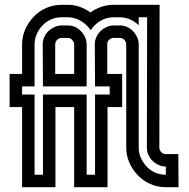

<svg xmlns="http://www.w3.org/2000/svg" viewBox="-20 -780 786 800"><path d="M671 0Q636 0 606 -13.5Q576 -27 554 -50Q532 -73 519 -102.5Q506 -132 506 -165V-595Q506 -606 498 -614Q490 -622 479 -622H454Q444 -622 436 -615.5Q428 -609 427 -598V-595V-472H489V-334H428V0H289V-334H211V0H72V-334H20V-472H72V-595Q72 -628 85 -657.5Q98 -687 120 -710Q142 -733 172 -746.5Q202 -760 237 -760H262Q288 -760 312.5 -751.5Q337 -743 357 -728Q377 -743 402 -751.5Q427 -760 454 -760H645L644 -165Q644 -154 652 -146Q660 -138 671 -138H723L724 0ZM289 -472V-595V-598Q287 -607 280 -614.5Q273 -622 262 -622H237Q226 -622 218 -614Q210 -606 210 -595V-472ZM671 -86Q656 -86 641.5 -92.5Q627 -99 616 -109.5Q605 -120 598.5 -134.5Q592 -149 592 -165L593 -708H558V-675Q542 -690 522 -699Q502 -708 479 -708H454Q423 -708 398 -693Q373 -678 358 -654Q342 -678 316.5 -693Q291 -708 262 -708H237Q213 -708 192.5 -699Q172 -690 157 -674Q142 -658 133 -637.5Q124 -617 124 -595V-420H72V-386H124V-52H159V-386H341V-52H376V-386H437V-420H376L375 -595Q375 -611 381.5 -625.5Q388 -640 399 -650.5Q410 -661 424.5 -667.5Q439 -674 454 -674H479Q495 -674 509.5 -667.5Q524 -661 534.5 -650Q545 -639 551.5 -624.5Q558 -610 558 -595V-165Q558 -142 567 -122Q576 -102 591 -86Q606 -70 626.5 -61Q647 -52 671 -52ZM159 -420 158 -595Q158 -611 164.5 -625.5Q171 -640 182 -650.5Q193 -661 207.5 -667.5Q222 -674 237 -674H262Q294 -674 316.5 -651Q339 -628 341 -598V-595V-420Z"/></svg>

Font: Aurach Bi
Style: Regular
Weight: 400
Designer: Peter Wiegel
Foundry: Peter Wiegel
Version: Version 1.002